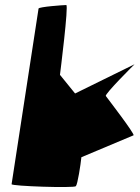

<svg xmlns="http://www.w3.org/2000/svg" viewBox="-20 -745 554 762"><path d="M26 -14C25 -6 274 2 281 -6C288 -13 300 -91 303 -121L510 -208C516 -213 405 -357 400 -364C395 -372 514 -490 514 -490L278 -374L218 -448C219 -456 253 -725 243 -725C232 -725 134 -718 133 -711Z"/></svg>

Font: Ampere
Style: SCCndIta
Weight: 400
Version: Version 1